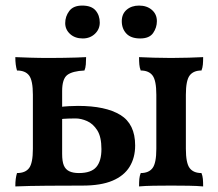

<svg xmlns="http://www.w3.org/2000/svg" viewBox="-20 -666 784 689"><path d="M35 3Q35 -13 36.5 -24Q38 -35 41 -45Q71 -45 84.5 -63Q98 -81 98 -132V-326Q98 -377 84.5 -395Q71 -413 41 -413Q38 -423 36.5 -434.5Q35 -446 35 -461Q58 -460 89.5 -459Q121 -458 159 -458Q185 -458 209.5 -458.5Q234 -459 254.5 -459.5Q275 -460 289 -461Q289 -448 288 -435Q287 -422 283 -413Q240 -411 221.5 -397Q203 -383 203 -339V-114Q203 -87 209 -72.5Q215 -58 228.5 -51.5Q242 -45 263 -45Q307 -45 325.5 -66.5Q344 -88 344 -131Q344 -175 329 -198.5Q314 -222 292.5 -231.5Q271 -241 251 -241Q244 -241 225.5 -240.5Q207 -240 194 -238V-282Q210 -284 227 -285Q244 -286 260 -286Q359 -286 412 -253.5Q465 -221 465 -144Q465 -100 445 -67.5Q425 -35 383.5 -17.5Q342 0 276 0Q216 0 149.5 0.5Q83 1 35 3ZM479 3Q479 -13 480 -24Q481 -35 485 -45Q514 -45 527.5 -63Q541 -81 541 -132V-326Q541 -377 527.5 -395Q514 -413 485 -413Q481 -423 480 -434.5Q479 -446 479 -461Q501 -460 531 -459Q561 -458 594 -458Q627 -458 657 -459Q687 -460 709 -461Q709 -446 708 -434.5Q707 -423 703 -413Q674 -413 660.5 -395Q647 -377 647 -326V-132Q647 -81 660.5 -63Q674 -45 703 -45Q707 -35 708 -24Q709 -13 709 3Q687 1 657 0.5Q627 0 594 0Q561 0 531 0.5Q501 1 479 3ZM483 -528Q450 -528 433.5 -545.5Q417 -563 417 -590Q417 -616 434.5 -631Q452 -646 479 -646Q507 -646 525 -630.5Q543 -615 543 -590Q543 -567 529.5 -547.5Q516 -528 483 -528ZM277 -528Q249 -528 231.5 -544Q214 -560 214 -583Q214 -607 228.5 -626.5Q243 -646 275 -646Q308 -646 323 -628.5Q338 -611 338 -585Q338 -561 320.5 -544.5Q303 -528 277 -528Z"/></svg>

Font: Vollkorn Medium
Style: Regular
Weight: 500
Designer: Friedrich Althausen
Foundry: Friedrich Althausen
Version: Version 5.000